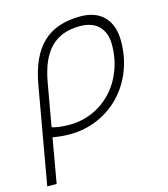

<svg xmlns="http://www.w3.org/2000/svg" viewBox="-112 -615 810 927"><g transform="rotate(-15 293.0 -151.0)"><path d="M376 -527.3C215.3 -527.3 127 -443.4 94.7 -260.3L9.3 224.6H56.2L95.2 2C123.5 6.8 151.4 9.8 179.7 9.8C382.3 9.8 535.2 -149.9 535.2 -361.3C535.2 -467.3 477.1 -527.3 376 -527.3ZM103.5 -46.4 141.1 -259.3C168 -412.1 237.3 -482.4 361.3 -482.4C441.9 -482.4 488.3 -436.5 488.3 -356.4C488.3 -173.3 359.9 -35.2 190.4 -35.2C152.8 -35.2 120.6 -39.6 103.5 -46.4Z"/></g></svg>

Font: Cascadia Code PL ExtraLight
Style: Italic
Weight: 200
Italic angle: -10°
Monospace: yes
Designer: Aaron Bell
Foundry: Saja Typeworks
Version: Version 2404.023